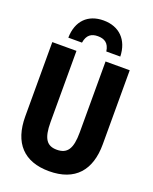

<svg xmlns="http://www.w3.org/2000/svg" viewBox="-171 -1031 905 1135"><g transform="rotate(20 281.5 -464.0)"><path d="M280 -938C182 -938 120 -877 118 -771H204C212 -822 240 -839 280 -839C321 -839 350 -822 357 -771H445C442 -875 379 -938 280 -938ZM280 10C444 10 525 -85 525 -248V-714H373V-267C373 -165 346 -125 280 -125C217 -125 190 -163 190 -266V-714H38V-247C38 -80 122 10 280 10Z"/></g></svg>

Font: Noto Sans Mono SemiCondensed ExtraBold
Style: Regular
Weight: 800
Width: 4
Designer: Monotype Design Team
Foundry: Monotype Imaging Inc.
Version: Version 2.014